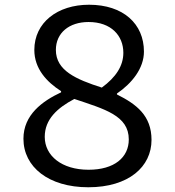

<svg xmlns="http://www.w3.org/2000/svg" viewBox="-20 -777 740 811"><path d="M79 -191C79 -72 185 14 353 14C524 14 620 -73 620 -186C620 -289 556 -337 474 -378V-382C537 -425 588 -488 588 -559C588 -676 501 -757 356 -757C223 -757 125 -682 125 -566C125 -487 177 -431 238 -392V-387C159 -350 79 -292 79 -191ZM501 -554C501 -499 470 -451 410 -407C301 -442 216 -479 216 -566C216 -638 272 -684 354 -684C450 -684 501 -626 501 -554ZM524 -188C524 -112 463 -60 354 -60C241 -60 169 -119 169 -199C169 -273 222 -321 294 -359C422 -316 524 -289 524 -188Z"/></svg>

Font: Kawkab Mono Light
Style: Bold
Weight: 400
Monospace: yes
Designer: Abdullah Arif
Foundry: Abdullah Arif
Version: Version 1.000;PS 000.500;hotconv 1.0.88;makeotf.lib2.5.64775